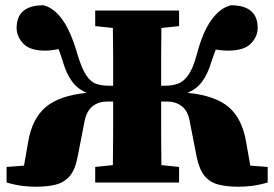

<svg xmlns="http://www.w3.org/2000/svg" viewBox="-20 -692 1040 728"><path d="M726 -96 699 -234Q692 -272 669 -289.5Q646 -307 614 -307H591Q591 -243 591 -183.5Q591 -124 592 -66L659 -59V0H341V-59L408 -66Q409 -127 409 -188Q409 -249 409 -307H386Q354 -307 331.5 -289.5Q309 -272 301 -234L274 -96Q265 -48 244 -24Q223 0 191.5 8Q160 16 116 16Q93 16 66.5 13Q40 10 5 0V-59L71 -64L87 -155Q102 -243 154 -286.5Q206 -330 309 -340Q275 -354 254 -382Q233 -410 219 -456Q215 -470 210.5 -482.5Q206 -495 202 -506Q174 -500 151 -500Q93 -500 68 -527Q43 -554 43 -586Q43 -672 145 -672Q185 -662 217 -617Q249 -572 274 -485Q290 -432 307 -406.5Q324 -381 345 -374Q366 -367 393 -367H409Q409 -422 409 -477Q409 -532 408 -586L341 -593V-652H659V-593L592 -586Q591 -532 591 -477.5Q591 -423 591 -367H607Q634 -367 655.5 -375Q677 -383 694.5 -408Q712 -433 726 -485Q749 -572 782 -617Q815 -662 855 -672Q957 -672 957 -586Q957 -553 931 -526.5Q905 -500 844 -500Q834 -500 822 -501Q810 -502 798 -504Q794 -494 790 -482Q786 -470 781 -456Q767 -410 746 -382Q725 -354 691 -340Q795 -330 846.5 -286.5Q898 -243 913 -155L929 -64L995 -59V0Q960 10 933.5 13Q907 16 884 16Q841 16 809 8Q777 0 756.5 -24Q736 -48 726 -96Z"/></svg>

Font: Source Serif 4 Black
Style: Regular
Weight: 900
Designer: Frank Grießhammer
Foundry: Adobe
Version: Version 4.005;hotconv 1.1.0;makeotfexe 2.6.0